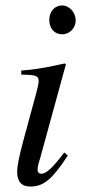

<svg xmlns="http://www.w3.org/2000/svg" viewBox="-20 -674 318 705"><path d="M216 -114C173 -57 149 -36 132 -36C124 -36 118 -41 118 -51C118 -65 123 -78 128 -95L222 -438L218 -441C128 -421 98 -418 58 -415V-400C112 -399 122 -396 122 -376C122 -368 118 -350 113 -332L65 -155C50 -99 43 -64 43 -44C43 -7 59 11 92 11C142 11 174 -19 229 -103ZM258 -599C258 -628 235 -654 208 -654C181 -654 161 -632 161 -601C161 -569 180 -548 209 -548C235 -548 258 -571 258 -599Z"/></svg>

Font: XITS
Style: Italic
Weight: 400
Italic angle: -16.33°
Designer: MicroPress Inc., with final additions and corrections provided by Coen Hoffman, Elsevier (retired)
Version: Version 1.302